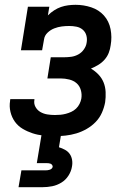

<svg xmlns="http://www.w3.org/2000/svg" viewBox="-20 -558 540 798"><path d="M208 8Q184 8 160.5 5.5Q137 3 115.5 -4Q94 -11 74.5 -22.5Q55 -34 42 -52Q29 -70 23.5 -93Q18 -116 22 -139Q22 -141 22 -142.5Q22 -144 23 -146H123Q123 -145 123 -144.5Q123 -144 123 -143Q120 -127 127.5 -113.5Q135 -100 148 -92.5Q161 -85 176.5 -82.5Q192 -80 208 -80Q220 -80 231 -81Q242 -82 253.5 -85Q265 -88 276 -93Q287 -98 296 -106.5Q305 -115 310.5 -126Q316 -137 318 -148Q321 -166 316 -183.5Q311 -201 298.5 -212Q286 -223 268 -227.5Q250 -232 232 -232H177L191 -320H247Q261 -320 276 -322Q291 -324 305 -331.5Q319 -339 328.5 -352.5Q338 -366 340 -380Q343 -396 339 -410.5Q335 -425 324 -434.5Q313 -444 298 -447Q283 -450 268 -450Q252 -450 236.5 -448Q221 -446 205.5 -440Q190 -434 177.5 -422Q165 -410 163 -394L155 -349H67L96 -530H185L179 -494Q191 -506 205 -515Q219 -524 233.5 -529Q248 -534 263.5 -536Q279 -538 294 -538Q328 -538 359.5 -527.5Q391 -517 412 -493.5Q433 -470 439.5 -437Q446 -404 440 -370Q438 -354 432 -338.5Q426 -323 414.5 -310Q403 -297 388 -288Q373 -279 358 -273Q375 -263 389 -248.5Q403 -234 410.5 -215.5Q418 -197 419 -175.5Q420 -154 417 -133Q413 -111 403.5 -89.5Q394 -68 377.5 -51Q361 -34 340 -22Q319 -10 297 -3.5Q275 3 252.5 5.5Q230 8 208 8ZM57 220 69 150H169Q173 150 177.5 149.5Q182 149 186.5 147.5Q191 146 194.5 143Q198 140 199 135Q199 131 196.5 127.5Q194 124 190.5 122.5Q187 121 182.5 120.5Q178 120 174 120H133L153 0H234L225 54Q238 58 250 64.5Q262 71 269.5 81.5Q277 92 279.5 106Q282 120 279 135Q276 154 264.5 172Q253 190 235 201Q217 212 197 216Q177 220 157 220Z"/></svg>

Font: Iosevka Slab Semibold Oblique
Style: Regular
Weight: 600
Italic angle: -9°
Monospace: yes
Designer: Belleve Invis
Foundry: Belleve Invis
Version: Version 11.1.1; ttfautohint (v1.8.3)